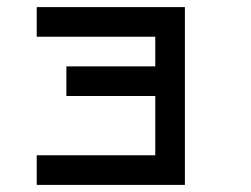

<svg xmlns="http://www.w3.org/2000/svg" viewBox="-20 -520 707 540"><path d="M83.3 0V-83.3H416.7V-250H166.7V-333.3H416.7V-416.7H83.3V-500H500V0Z"/></svg>

Font: Galmuri11 Condensed
Style: Regular
Weight: 400
Width: 3
Designer: Lee Minseo (quiple)
Version: Version 2.399;hotconv 1.1.1;makeotfexe 2.6.0 DEVELOPMENT